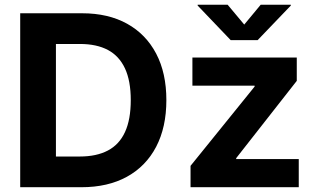

<svg xmlns="http://www.w3.org/2000/svg" viewBox="-20 -783 1327 803"><path d="M320.3 0H131.8V-128.4H313.5Q383.8 -128.4 431.4 -153.6Q479 -178.7 502.9 -231Q526.9 -283.2 526.9 -364.3Q526.9 -444.8 502.7 -496.8Q478.5 -548.8 431.4 -574Q384.3 -599.1 314.5 -599.1H128.4V-727.5H323.2Q432.6 -727.5 511.5 -683.8Q590.3 -640.1 633.1 -558.8Q675.8 -477.5 675.8 -364.3Q675.8 -251 633.1 -169.2Q590.3 -87.4 510.7 -43.7Q431.2 0 320.3 0ZM213.9 -727.5V0H64.5V-727.5ZM776.9 0V-89.4L1044.9 -420.9V-424.8H784.7V-542.5H1221.2V-444.8L967.8 -121.6V-117.7H1229.5V0ZM932.1 -763.2 1001.5 -680.2 1070.3 -763.2H1196.3V-759.8L1057.6 -615.2H944.8L806.6 -759.8V-763.2Z"/></svg>

Font: Inter 16pt
Style: Bold
Weight: 700
Version: Version 4.001;git-66647c0bb